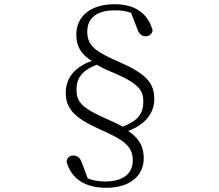

<svg xmlns="http://www.w3.org/2000/svg" viewBox="-20 -771 1040 911"><path d="M523 -751C412 -751 342 -695 342 -606C342 -547 369 -510 416 -482C329 -452 292 -395 292 -331C292 -258 330 -213 450 -159C566 -108 610 -79 610 -10C610 52 565 90 480 90C446 90 419 85 396 75L369 3C360 -25 345 -33 328 -33C311 -33 298 -23 296 -4C318 77 383 120 483 120C601 120 662 60 662 -20C662 -87 629 -122 588 -150C677 -182 712 -242 712 -300C712 -375 677 -419 550 -475C439 -523 394 -551 394 -620C394 -687 441 -722 525 -722C557 -722 580 -718 602 -710L631 -635C640 -607 655 -599 671 -599C688 -599 702 -609 704 -628C679 -714 614 -751 523 -751ZM562 -170C539 -183 511 -196 477 -211C365 -260 343 -291 343 -345C343 -397 365 -435 439 -464C463 -450 489 -437 523 -424C645 -371 660 -338 660 -288C660 -231 633 -197 562 -170Z"/></svg>

Font: Noto Serif TC Light
Style: Regular
Weight: 300
Designer: Ryoko NISHIZUKA 西塚涼子 (kana & ideographs); Frank Grießhammer (Latin, Greek & Cyrillic); Wenlong ZHANG 张文龙 (bopomofo); San
Foundry: Adobe
Version: Version 2.001;hotconv 1.1.0;makeotfexe 2.6.0